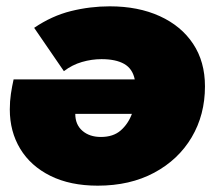

<svg xmlns="http://www.w3.org/2000/svg" viewBox="-20 -577 688 607"><path d="M289 10Q202 10 139.5 -21Q77 -52 44 -106.5Q11 -161 11 -231Q11 -257 14.5 -280.5Q18 -304 23 -326H406Q399 -360 372.5 -375Q346 -390 301 -390Q270 -390 239 -381Q208 -372 182 -352L88 -489Q144 -527 204.5 -542Q265 -557 327 -557Q417 -557 485 -526Q553 -495 590.5 -438.5Q628 -382 628 -304Q628 -214 586 -143Q544 -72 467.5 -31Q391 10 289 10ZM397 -217H218Q218 -183 240.5 -163.5Q263 -144 299 -144Q338 -144 361.5 -164.5Q385 -185 397 -217Z"/></svg>

Font: Montserrat Black
Style: Italic
Weight: 900
Italic angle: -11.3°
Designer: Julieta Ulanovsky
Foundry: Julieta Ulanovsky
Version: Version 9.000; ttfautohint (v1.8.4.7-5d5b)